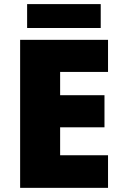

<svg xmlns="http://www.w3.org/2000/svg" viewBox="-20 -906 589 926"><path d="M501 0H77.1V-713.9H501V-559.1H270V-446.8H483.9V-292H270V-157.2H501ZM110.8 -886.2H465.8V-771H110.8Z"/></svg>

Font: Open Sans ExtBd
Style: Bold
Weight: 800
Foundry: Ascender Corporation
Version: Version 1.10